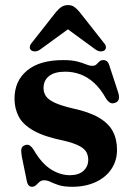

<svg xmlns="http://www.w3.org/2000/svg" viewBox="-20 -721 528 754"><path d="M254.5 -33Q289 -33 307.8 -50.2Q326.5 -67.5 326.5 -93.5Q326.5 -110 319.2 -123.5Q312 -137 291.2 -148Q270.5 -159 231 -168.5Q154 -184 111.8 -208Q69.5 -232 53.2 -263.8Q37 -295.5 37 -333.5Q37 -403 86.2 -444Q135.5 -485 228.5 -485Q262 -485 283.2 -479.5Q304.5 -474 318 -468.2Q331.5 -462.5 342 -462.5Q353 -462.5 358.8 -468.2Q364.5 -474 370.2 -479.5Q376 -485 386.5 -485Q394 -485 400 -480.2Q406 -475.5 410 -462L443 -361.5Q449 -344 446.8 -333Q444.5 -322 433 -317.5Q421.5 -313 413.2 -317.2Q405 -321.5 397 -333Q375 -372.5 349.2 -395.8Q323.5 -419 295.2 -429.2Q267 -439.5 236.5 -439.5Q194 -439.5 172.5 -422.2Q151 -405 151 -375.5Q151 -358 160 -344Q169 -330 193.8 -318.2Q218.5 -306.5 264.5 -295.5Q330 -281.5 368 -259.2Q406 -237 422.8 -205.8Q439.5 -174.5 439.5 -132.5Q439.5 -89.5 417.2 -56.8Q395 -24 355.2 -5.8Q315.5 12.5 263.5 12.5Q230.5 12.5 210.8 6Q191 -0.5 178.2 -6.8Q165.5 -13 153.5 -13Q142.5 -13 135.2 -6.8Q128 -0.5 121.5 6Q115 12.5 105.5 12.5Q98 12.5 92.8 7Q87.5 1.5 85 -11.5L65.5 -107Q62 -127 64.2 -136.8Q66.5 -146.5 77 -150.5Q88 -155 96.5 -149.8Q105 -144.5 113.5 -130.5Q144.5 -78 180.8 -55.5Q217 -33 254.5 -33ZM276.5 -627.5H217L356 -526Q366 -519.5 375.2 -519.2Q384.5 -519 390.5 -523.5Q396 -528 396 -535.8Q396 -543.5 388 -552.5L292 -674.5Q281 -687.5 271.2 -694.2Q261.5 -701 247 -701Q232.5 -701 222 -694.2Q211.5 -687.5 200.5 -674.5L104.5 -552.5Q97 -543.5 97 -535.8Q97 -528 102.5 -523.5Q108.5 -519 118 -519.2Q127.5 -519.5 137 -526Z"/></svg>

Font: Fraunces SemiBold
Style: Regular
Weight: 600
Version: Version 1.000;[b76b70a41]